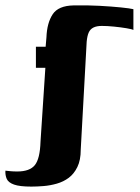

<svg xmlns="http://www.w3.org/2000/svg" viewBox="-87 -525 517 711"><path d="M81 -274H46V-352H82L85 -387Q87 -440 108 -472Q129 -504 186 -505Q235 -506 281 -503.5Q327 -501 361 -497.5Q395 -494 407 -491V-414Q402 -417 381 -420.5Q360 -424 335 -426.5Q310 -429 290 -429Q271 -429 259 -423Q247 -417 241.5 -404.5Q236 -392 234 -371L212 29Q212 68 199.5 93.5Q187 119 167.5 133.5Q148 148 123.5 155Q99 162 74.5 164Q50 166 29 166Q-14 166 -35 158.5Q-56 151 -62 137.5Q-68 124 -67 107Q-58 108 -47.5 109Q-37 110 -23 110Q23 110 42 86.5Q61 63 63 0Z"/></svg>

Font: Genos
Style: Bold Italic
Weight: 700
Italic angle: -8°
Version: Version 1.010